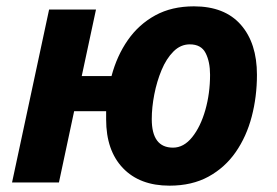

<svg xmlns="http://www.w3.org/2000/svg" viewBox="-20 -576 875 606"><path d="M515 10Q421 10 368 -45.5Q315 -101 315 -199V-225H214L166 0H18L135 -546H283L238 -336H332Q349 -400 383.5 -449.5Q418 -499 470 -527.5Q522 -556 592 -556Q689 -556 740 -498Q791 -440 791 -340Q791 -271 774.5 -208Q758 -145 724 -96Q690 -47 638 -18.5Q586 10 515 10ZM526 -110Q560 -110 586.5 -143Q613 -176 628 -228.5Q643 -281 643 -340Q643 -381 629 -408.5Q615 -436 579 -436Q550 -436 527.5 -413.5Q505 -391 490 -355Q475 -319 467 -278Q459 -237 459 -200Q459 -110 526 -110Z"/></svg>

Font: Noto IKEA Latin
Style: Bold Italic
Weight: 700
Italic angle: -12°
Designer: Monotype Design Team
Foundry: Monotype Imaging Inc.
Version: Version 1.0